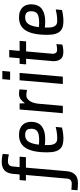

<svg xmlns="http://www.w3.org/2000/svg" viewBox="570 -1377 922 2222"><g transform="rotate(-90 1031.0 -266.0)"><path d="M202 -427 161 43Q159 71 150.5 95Q142 119 126 137Q110 155 85.5 165Q61 175 25 175Q1 175 -19.5 173.5Q-40 172 -60 170L-54 99Q-38 101 -16 102Q6 103 18 103Q70 103 75 48L117 -427H52L58 -500H123L130 -578Q142 -707 268 -707Q300 -707 323.5 -703Q347 -699 361 -696L355 -624Q340 -628 321 -631.5Q302 -635 275 -635Q248 -635 233 -621Q218 -607 216 -585L208 -500H329L323 -427Z M732 -370Q732 -282 679 -243Q626 -204 537 -204Q517 -204 500.5 -205Q484 -206 463 -208V-172Q463 -138 469.5 -116.5Q476 -95 486.5 -84Q497 -73 510 -69Q523 -65 537 -65Q586 -65 618 -71Q650 -77 673 -82L666 -10Q654 -7 638 -3.5Q622 0 605 2Q588 4 571.5 5.5Q555 7 541 7Q505 7 475.5 0Q446 -7 424.5 -27Q403 -47 391 -83.5Q379 -120 379 -179Q379 -269 392.5 -331.5Q406 -394 432 -433Q458 -472 495.5 -489.5Q533 -507 580 -507Q622 -507 651 -495.5Q680 -484 698 -464.5Q716 -445 724 -420.5Q732 -396 732 -370ZM579 -436Q557 -436 538.5 -428Q520 -420 506 -401.5Q492 -383 482.5 -352.5Q473 -322 468 -277Q483 -275 495.5 -274.5Q508 -274 522 -274Q592 -274 622 -295Q652 -316 652 -366Q652 -380 649 -393Q646 -406 638 -415.5Q630 -425 616 -430.5Q602 -436 579 -436Z M1101 -414Q1088 -417 1071.5 -419.5Q1055 -422 1041 -422Q1016 -422 998 -408.5Q980 -395 968 -374Q956 -353 949.5 -327Q943 -301 941 -276L917 0H832L875 -500H945L947 -438Q967 -468 993.5 -487.5Q1020 -507 1056 -507Q1074 -507 1085.5 -505Q1097 -503 1108 -501Z M1218 -610 1226 -700H1321L1313 -610ZM1170 0 1213 -500H1298L1255 0Z M1547 -425 1522 -142Q1521 -134 1520.5 -124.5Q1520 -115 1520 -113Q1520 -106 1522 -97.5Q1524 -89 1529 -82Q1534 -75 1542.5 -70.5Q1551 -66 1565 -66Q1586 -66 1603.5 -69Q1621 -72 1632 -75L1626 -5Q1616 -2 1591 2Q1566 6 1539 6Q1482 6 1458 -25.5Q1434 -57 1434 -106Q1434 -113 1435 -124.5Q1436 -136 1437 -145L1462 -425H1397L1403 -500H1468L1479 -620H1564L1553 -500H1669L1663 -425Z M2092 -370Q2092 -282 2039 -243Q1986 -204 1897 -204Q1877 -204 1860.5 -205Q1844 -206 1823 -208V-172Q1823 -138 1829.5 -116.5Q1836 -95 1846.5 -84Q1857 -73 1870 -69Q1883 -65 1897 -65Q1946 -65 1978 -71Q2010 -77 2033 -82L2026 -10Q2014 -7 1998 -3.5Q1982 0 1965 2Q1948 4 1931.5 5.5Q1915 7 1901 7Q1865 7 1835.5 0Q1806 -7 1784.5 -27Q1763 -47 1751 -83.5Q1739 -120 1739 -179Q1739 -269 1752.5 -331.5Q1766 -394 1792 -433Q1818 -472 1855.5 -489.5Q1893 -507 1940 -507Q1982 -507 2011 -495.5Q2040 -484 2058 -464.5Q2076 -445 2084 -420.5Q2092 -396 2092 -370ZM1939 -436Q1917 -436 1898.5 -428Q1880 -420 1866 -401.5Q1852 -383 1842.5 -352.5Q1833 -322 1828 -277Q1843 -275 1855.5 -274.5Q1868 -274 1882 -274Q1952 -274 1982 -295Q2012 -316 2012 -366Q2012 -380 2009 -393Q2006 -406 1998 -415.5Q1990 -425 1976 -430.5Q1962 -436 1939 -436Z"/></g></svg>

Font: Share
Style: Italic
Weight: 400
Version: Version 1.002